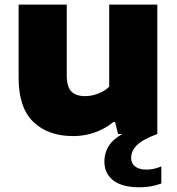

<svg xmlns="http://www.w3.org/2000/svg" viewBox="-20 -568 750 814"><path d="M664 137.5V210Q641.5 218 619.8 222Q598 226 570.5 226Q498 226 460.2 196.8Q422.5 167.5 422.5 116.5Q422.5 81.5 440.2 52.2Q458 23 498.5 0H480.5L468 -50.5H460.5Q425.5 -22 381.8 -6.5Q338 9 291 9Q183 9 121 -51.5Q59 -112 59 -237.5V-548.5H263V-248.5Q263 -200.5 282.2 -180.5Q301.5 -160.5 340 -160.5Q369 -160.5 396.5 -171.2Q424 -182 443 -200.5V-548.5H647V0Q586 22.5 561 46.8Q536 71 536 102Q536 124.5 552.8 137.8Q569.5 151 601 151Q632.5 151 664 137.5Z"/></svg>

Font: Encode Sans Expanded ExtraBold
Style: Regular
Weight: 800
Width: 7
Designer: Multiple Designers
Foundry: Impallari Type
Version: Version 2.000